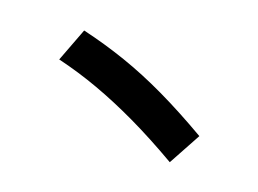

<svg xmlns="http://www.w3.org/2000/svg" viewBox="-71 -791 1142 850"><g transform="rotate(-10 500.0 -366.0)"><path d="M627 -46Q558 -166 493.5 -259.5Q429 -353 363.5 -431Q298 -509 224 -579L355 -686Q434 -612 504 -531.5Q574 -451 640 -355Q706 -259 776 -137Z"/></g></svg>

Font: M PLUS 1 Thin ExtraBold
Style: Regular
Weight: 800
Version: Version 1.001